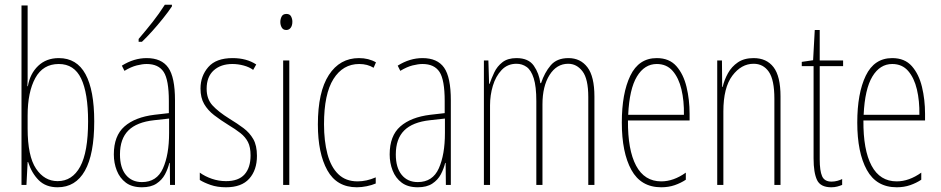

<svg xmlns="http://www.w3.org/2000/svg" viewBox="-20 -783 3983 813"><path d="M97 -481Q97 -465 97 -448Q97 -431 96 -418H98Q107 -471 141.5 -504Q176 -537 229 -537Q305 -537 342 -469Q379 -401 379 -269Q379 -130 339.5 -60Q300 10 224 10Q174 10 144 -20Q114 -50 99 -97H97L92 0H71V-760H97ZM229 -512Q162 -512 129.5 -452.5Q97 -393 97 -294V-239Q97 -122 132.5 -69Q168 -16 224 -16Q286 -16 319.5 -77.5Q353 -139 353 -269Q353 -389 323.5 -450.5Q294 -512 229 -512Z M601 -537Q664 -537 692.5 -496.5Q721 -456 721 -358V0H700L699 -93H697Q691 -68 678.5 -44.5Q666 -21 642.5 -5.5Q619 10 581 10Q539 10 513 -9.5Q487 -29 474.5 -61Q462 -93 462 -129Q462 -208 507 -247.5Q552 -287 634 -297L695 -304V-355Q695 -445 673 -478.5Q651 -512 601 -512Q583 -512 559 -506Q535 -500 507 -483L496 -505Q547 -537 601 -537ZM633 -274Q559 -266 523.5 -230.5Q488 -195 488 -129Q488 -73 513 -42.5Q538 -12 581 -12Q644 -12 670 -70Q696 -128 696 -220V-281ZM708 -756Q692 -732 669.5 -704Q647 -676 624 -650.5Q601 -625 581 -606H567V-618Q601 -658 627 -691Q653 -724 678 -763H708Z M1068 -123Q1068 -63 1035.5 -26.5Q1003 10 937 10Q900 10 871.5 0Q843 -10 826 -21V-52Q848 -36 877 -26Q906 -16 937 -16Q990 -16 1015.5 -44.5Q1041 -73 1041 -125Q1041 -160 1030 -181.5Q1019 -203 998 -219.5Q977 -236 947 -254Q913 -275 886.5 -295.5Q860 -316 844.5 -342.5Q829 -369 829 -408Q829 -461 862 -499Q895 -537 965 -537Q1024 -537 1065 -510L1052 -487Q1036 -499 1012 -505.5Q988 -512 964 -512Q915 -512 885 -485Q855 -458 855 -407Q855 -364 879.5 -337Q904 -310 952 -280Q985 -260 1011 -240.5Q1037 -221 1052.5 -194Q1068 -167 1068 -123Z M1193 -724Q1207 -724 1212.5 -713.5Q1218 -703 1218 -691Q1218 -675 1211 -665.5Q1204 -656 1192 -656Q1179 -656 1173 -666.5Q1167 -677 1167 -690Q1167 -702 1172.5 -713Q1178 -724 1193 -724ZM1205 -527V0H1179V-527Z M1491 10Q1406 10 1366 -62Q1326 -134 1326 -256Q1326 -394 1372.5 -465.5Q1419 -537 1500 -537Q1541 -537 1572 -519L1562 -496Q1536 -512 1501 -512Q1432 -512 1392 -448.5Q1352 -385 1352 -257Q1352 -186 1366.5 -131Q1381 -76 1412.5 -45.5Q1444 -15 1494 -15Q1532 -15 1571 -32V-6Q1555 1 1533 5.5Q1511 10 1491 10Z M1769 -537Q1832 -537 1860.5 -496.5Q1889 -456 1889 -358V0H1868L1867 -93H1865Q1859 -68 1846.5 -44.5Q1834 -21 1810.5 -5.5Q1787 10 1749 10Q1707 10 1681 -9.5Q1655 -29 1642.5 -61Q1630 -93 1630 -129Q1630 -208 1675 -247.5Q1720 -287 1802 -297L1863 -304V-355Q1863 -445 1841 -478.5Q1819 -512 1769 -512Q1751 -512 1727 -506Q1703 -500 1675 -483L1664 -505Q1715 -537 1769 -537ZM1801 -274Q1727 -266 1691.5 -230.5Q1656 -195 1656 -129Q1656 -73 1681 -42.5Q1706 -12 1749 -12Q1812 -12 1838 -70Q1864 -128 1864 -220V-281Z M2387 -537Q2438 -537 2467.5 -498Q2497 -459 2497 -374V0H2471V-372Q2471 -449 2446.5 -481Q2422 -513 2386 -513Q2337 -513 2307 -465.5Q2277 -418 2277 -341V0H2251V-355Q2251 -417 2240 -451.5Q2229 -486 2210 -499.5Q2191 -513 2167 -513Q2129 -513 2104 -486.5Q2079 -460 2067 -420Q2055 -380 2055 -337V0H2029V-527H2048L2051 -428H2053Q2061 -451 2073 -476.5Q2085 -502 2107.5 -519.5Q2130 -537 2167 -537Q2218 -537 2240.5 -504.5Q2263 -472 2268 -431H2271Q2286 -476 2312 -506.5Q2338 -537 2387 -537Z M2761 -537Q2814 -537 2844 -503Q2874 -469 2887 -415Q2900 -361 2900 -301V-273H2639Q2638 -148 2673.5 -81.5Q2709 -15 2780 -15Q2832 -15 2884 -52V-22Q2863 -8 2837 1Q2811 10 2780 10Q2694 10 2653.5 -63.5Q2613 -137 2613 -264Q2613 -388 2649 -462.5Q2685 -537 2761 -537ZM2761 -512Q2709 -512 2677 -459Q2645 -406 2640 -297H2876Q2877 -356 2865.5 -404.5Q2854 -453 2828.5 -482.5Q2803 -512 2761 -512Z M3171 -537Q3226 -537 3255.5 -498.5Q3285 -460 3285 -375V0H3259V-365Q3259 -445 3235.5 -479Q3212 -513 3171 -513Q3119 -513 3081 -462.5Q3043 -412 3043 -311V0H3017V-527H3037L3038 -415H3040Q3047 -445 3062.5 -473Q3078 -501 3104.5 -519Q3131 -537 3171 -537Z M3501 -14Q3514 -14 3526.5 -17.5Q3539 -21 3546 -25V0Q3536 4 3525 7Q3514 10 3500 10Q3454 10 3439.5 -21Q3425 -52 3425 -112V-503H3375V-521L3423 -528L3430 -656H3451V-527H3550V-503H3451V-108Q3451 -60 3461 -37Q3471 -14 3501 -14Z M3758 -537Q3811 -537 3841 -503Q3871 -469 3884 -415Q3897 -361 3897 -301V-273H3636Q3635 -148 3670.5 -81.5Q3706 -15 3777 -15Q3829 -15 3881 -52V-22Q3860 -8 3834 1Q3808 10 3777 10Q3691 10 3650.5 -63.5Q3610 -137 3610 -264Q3610 -388 3646 -462.5Q3682 -537 3758 -537ZM3758 -512Q3706 -512 3674 -459Q3642 -406 3637 -297H3873Q3874 -356 3862.5 -404.5Q3851 -453 3825.5 -482.5Q3800 -512 3758 -512Z"/></svg>

Font: Noto Sans Gujarati UI ExtraCondensed Thin
Style: Regular
Weight: 100
Width: 2
Designer: Jelle Bosma - Monotype Design Team, Universal Thirst
Foundry: Monotype Imaging Inc.
Version: Version 2.106; ttfautohint (v1.8.4.7-5d5b)